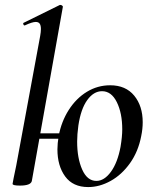

<svg xmlns="http://www.w3.org/2000/svg" viewBox="-20 -745 622 779"><path d="M213 -139Q213 -163 218 -193Q229 -252 259 -299Q289 -346 332.5 -372.5Q376 -399 427 -399Q490 -399 524.5 -357Q559 -315 559 -249Q559 -222 553 -193Q541 -130 507.5 -83Q474 -36 429 -11Q384 14 338 14Q276 14 244.5 -29Q213 -72 213 -139ZM104 -204H261L256 -182H101ZM469 -149Q476 -191 476 -220Q476 -286 454 -330.5Q432 -375 394 -375Q360 -375 334 -339Q308 -303 298 -236Q293 -199 293 -171Q293 -103 313.5 -57Q334 -11 371 -11Q403 -11 430 -48Q457 -85 469 -149ZM31 1 35 -21Q45 -68 46 -74L143 -599Q146 -616 146 -627Q146 -642 141 -649Q136 -656 125 -656Q111 -656 81 -642H79Q76 -642 74.5 -647Q73 -652 77 -653L223 -725H225Q229 -725 232.5 -722Q236 -719 235 -717L109 -10Q104 8 61 8Q31 8 31 1Z"/></svg>

Font: Cormorant Infant SemiBold
Style: Italic
Weight: 600
Italic angle: -10°
Designer: Christian Thalmann (Catharsis Fonts)
Foundry: Catharsis Fonts
Version: Version 4.000